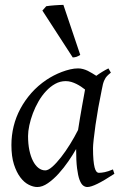

<svg xmlns="http://www.w3.org/2000/svg" viewBox="-20 -732 490 772"><path d="M293.9 -209.5Q297.4 -231.9 301.5 -256.6Q305.7 -281.2 309.6 -303.5Q313.5 -325.7 316.9 -343.8Q320.3 -361.8 321.8 -371.1V-372.1Q314.5 -377.9 305.7 -383.8Q296.9 -389.6 287.1 -394.5Q277.3 -399.4 266.6 -402.6Q255.9 -405.8 244.1 -405.8Q221.7 -405.8 201.9 -394.8Q182.1 -383.8 165.3 -365.7Q148.4 -347.7 135 -324.5Q121.6 -301.3 112.3 -276.6Q103 -252 97.9 -228Q92.8 -204.1 92.8 -185.1Q92.8 -153.3 98.1 -127.9Q103.5 -102.5 112.8 -84.5Q122.1 -66.4 134.8 -56.6Q147.5 -46.9 162.1 -46.9Q173.8 -46.9 190.4 -61.5Q207 -76.2 225.3 -99.6Q243.7 -123 261.7 -152.1Q279.8 -181.2 293.9 -209.5ZM400.9 -411.1Q399.9 -410.2 399.9 -410.2Q396.5 -403.3 394 -394Q391.6 -384.8 389.2 -371.1Q381.8 -335.9 375.2 -299.1Q368.7 -262.2 364 -229.5Q359.4 -196.8 356.7 -171.9Q354 -147 354 -136.2Q354 -108.4 355.7 -89.4Q357.4 -70.3 360.4 -58.8Q363.3 -47.4 367.7 -42.2Q372.1 -37.1 377.9 -37.1Q387.7 -37.1 401.1 -39.8Q414.6 -42.5 434.1 -50.8L439.9 -33.2Q397.5 -5.4 371.3 7.3Q345.2 20 331.1 20Q322.3 20 314.2 13.9Q306.2 7.8 299.8 -9Q293.5 -25.9 289.8 -55.7Q286.1 -85.4 286.1 -132.8Q273.4 -110.4 255.1 -83.7Q236.8 -57.1 215.8 -33.9Q194.8 -10.7 172.6 4.6Q150.4 20 129.9 20Q113.8 20 95.5 10.7Q77.1 1.5 61.8 -18.8Q46.4 -39.1 36.1 -71Q25.9 -103 25.9 -148.9Q25.9 -187.5 34.9 -224.4Q43.9 -261.2 62 -294.9Q80.1 -328.6 106.2 -358.2Q132.3 -387.7 167 -411.1Q180.2 -419.9 196 -428.2Q211.9 -436.5 228.8 -442.9Q245.6 -449.2 262.2 -453.1Q278.8 -457 293.9 -457Q304.2 -457 314 -454.3Q323.7 -451.7 332.8 -447.3Q341.8 -442.9 350.6 -437.5Q359.4 -432.1 367.2 -427.2Q378.4 -435.5 390.9 -443.1Q403.3 -450.7 416 -457L425.8 -439.9Q416 -432.1 410.2 -426Q404.3 -419.9 400.4 -411.1H400.9ZM302.7 -511.2Q293 -505.4 287.1 -503.4Q281.2 -501.5 272.5 -501L150.4 -689.5L166 -707Q171.9 -708 180.9 -709Q189.9 -710 200 -710.7Q210 -711.4 219.2 -711.9Q228.5 -712.4 234.9 -712.4L302.7 -511.2Z"/></svg>

Font: Gentium
Style: Italic
Weight: 400
Italic angle: -7°
Designer: J. Victor Gaultney
Version: Version 1.02; 2005; OFL release